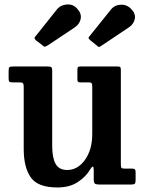

<svg xmlns="http://www.w3.org/2000/svg" viewBox="-20 -813 637 846"><path d="M84.5 -156.5V-430Q84.5 -442 81.2 -446Q78 -450 67.5 -450H35.5Q25 -450 21.5 -453Q18 -456 18 -466.5V-499Q18 -513 21 -516.5Q24 -520 37.5 -520H191.5Q202.5 -520 206.2 -516.8Q210 -513.5 210 -503V-169Q210 -118 225 -91Q240 -64 276 -64Q322.5 -64 354.5 -108.8Q386.5 -153.5 386.5 -223V-432Q386.5 -442.5 383.5 -446.2Q380.5 -450 373 -450H334.5Q327 -450 324 -452.5Q321 -455 321 -465.5V-505Q321 -514.5 323.2 -517.2Q325.5 -520 334.5 -520H497.5Q508 -520 510.2 -517Q512.5 -514 512.5 -503V-89Q512.5 -76 515.8 -73Q519 -70 530.5 -70H562.5Q571 -70 574.2 -66.8Q577.5 -63.5 577.5 -53V-19.5Q577.5 -8 574.2 -4Q571 0 560 0H416Q402.5 0 397.8 -4.2Q393 -8.5 393 -23.5V-62.5Q393 -91.5 379 -69Q359.5 -35 323.2 -11Q287 13 233 13Q146.5 13 115.5 -31.5Q84.5 -76 84.5 -156.5ZM166 -614.5 138.5 -635Q131 -642.5 132.2 -646.8Q133.5 -651 140.5 -658L230 -770.5Q246 -791 273.8 -793.2Q301.5 -795.5 319.5 -775.5Q339.5 -754.5 335.8 -731.5Q332 -708.5 311 -693.5L193.5 -615Q184 -609 179 -607.5Q174 -606 166 -614.5ZM406.5 -612.5 378.5 -635Q371 -642 370.2 -645.2Q369.5 -648.5 376.5 -656L468.5 -770.5Q484.5 -791 511.8 -792.2Q539 -793.5 558 -773.5Q578.5 -752.5 574 -730Q569.5 -707.5 549.5 -693.5L424 -609.5Q417.5 -605.5 414.8 -606.2Q412 -607 406.5 -612.5Z"/></svg>

Font: Besley* Narrow Semi
Style: Regular
Weight: 600
Width: 4
Designer: Owen Earl
Foundry: indestructible type*
Version: Version 3.000; ttfautohint (v1.8.3)